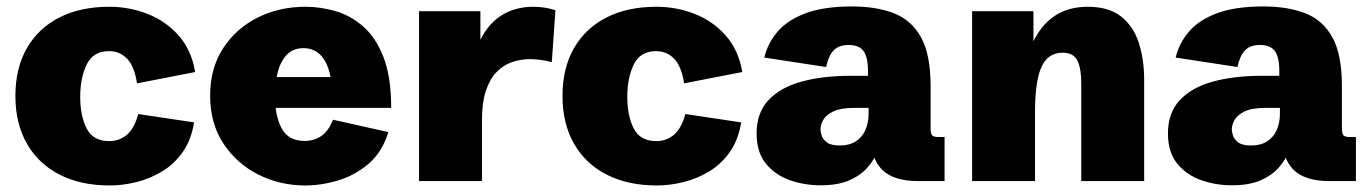

<svg xmlns="http://www.w3.org/2000/svg" viewBox="-20 -562 4254 596"><path d="M320.8 13.7Q230.5 13.7 164.8 -20Q99.1 -53.7 63.5 -116.2Q27.8 -178.7 27.8 -264.2Q27.8 -350.1 63.2 -412.1Q98.6 -474.1 164.1 -507.6Q229.5 -541 319.3 -541Q381.3 -541 437.7 -519Q494.1 -497.1 534.2 -452.1Q574.2 -407.2 585.9 -338.4L405.3 -303.2Q397.5 -355.5 374.8 -379.4Q352.1 -403.3 318.4 -403.3Q269.5 -403.3 249.3 -362.1Q229 -320.8 229 -261.2Q229 -202.1 249 -163.1Q269 -124 318.8 -124Q350.6 -124 373.8 -143.6Q397 -163.1 409.2 -208L582.5 -182.1Q573.7 -127.9 547.4 -90.3Q521 -52.7 483.4 -30Q445.8 -7.3 403.6 3.2Q361.3 13.7 320.8 13.7Z M927.7 13.7Q848.6 13.7 781.5 -20.3Q714.4 -54.2 673.3 -116.7Q632.3 -179.2 632.3 -265.1Q632.3 -349.6 672.1 -411.4Q711.9 -473.1 779.1 -507.1Q846.2 -541 928.7 -541Q973.6 -541 1020.3 -527.8Q1066.9 -514.6 1106.4 -480.7Q1146 -446.8 1170.2 -385.3Q1194.3 -323.7 1194.3 -227.1H757.8V-322.8H1019L1009.8 -300.8Q1004.9 -340.3 992.9 -365Q981 -389.6 963.1 -401.1Q945.3 -412.6 922.9 -412.6Q890.1 -412.6 870.6 -392.3Q851.1 -372.1 842.3 -338.4Q833.5 -304.7 833.5 -264.2Q833.5 -202.1 854.5 -163.3Q875.5 -124.5 925.8 -124.5Q955.1 -124.5 977.5 -139.9Q1000 -155.3 1013.7 -190.4L1185.5 -151.9Q1167 -90.8 1125 -54.4Q1083 -18.1 1030.5 -2.2Q978 13.7 927.7 13.7Z M1280.8 0V-527.3H1471.2V-403.3L1462.9 -420.9Q1489.3 -482.9 1533.2 -512Q1577.1 -541 1635.3 -541Q1651.4 -541 1668.7 -538.6Q1686 -536.1 1704.1 -530.3L1692.9 -369.1Q1657.2 -378.4 1625.5 -378.4Q1595.7 -378.4 1568.6 -368.9Q1541.5 -359.4 1520.8 -337.6Q1500 -315.9 1488 -279.3Q1476.1 -242.7 1476.1 -189V0Z M2019 13.7Q1928.7 13.7 1863 -20Q1797.4 -53.7 1761.7 -116.2Q1726.1 -178.7 1726.1 -264.2Q1726.1 -350.1 1761.5 -412.1Q1796.9 -474.1 1862.3 -507.6Q1927.7 -541 2017.6 -541Q2079.6 -541 2136 -519Q2192.4 -497.1 2232.4 -452.1Q2272.5 -407.2 2284.2 -338.4L2103.5 -303.2Q2095.7 -355.5 2073 -379.4Q2050.3 -403.3 2016.6 -403.3Q1967.8 -403.3 1947.5 -362.1Q1927.2 -320.8 1927.2 -261.2Q1927.2 -202.1 1947.3 -163.1Q1967.3 -124 2017.1 -124Q2048.8 -124 2072 -143.6Q2095.2 -163.1 2107.4 -208L2280.8 -182.1Q2272 -127.9 2245.6 -90.3Q2219.2 -52.7 2181.6 -30Q2144 -7.3 2101.8 3.2Q2059.6 13.7 2019 13.7Z M2526.9 13.2Q2478 13.2 2432.6 -2.4Q2387.2 -18.1 2357.9 -53.5Q2328.6 -88.9 2328.6 -147.9Q2328.6 -211.9 2365.5 -251.2Q2402.3 -290.5 2467.8 -308.6Q2533.2 -326.7 2619.6 -326.7H2683.1L2674.3 -309.6V-341.3Q2674.3 -384.8 2660.4 -403.6Q2646.5 -422.4 2614.7 -422.4Q2583.5 -422.4 2567.6 -405.5Q2551.8 -388.7 2544.4 -354L2352.5 -383.3Q2363.3 -428.2 2394 -464.1Q2424.8 -500 2481.2 -521Q2537.6 -542 2625 -542Q2699.2 -542 2753.9 -521.2Q2808.6 -500.5 2838.6 -447Q2868.7 -393.6 2868.7 -294.9V-164.1Q2868.7 -147.5 2873.3 -142.1Q2877.9 -136.7 2893.1 -136.7H2912.1V0H2829.1Q2753.9 0 2718.5 -34.9Q2683.1 -69.8 2683.1 -140.1V-155.3L2719.2 -138.2Q2713.9 -116.7 2703.4 -90.8Q2692.9 -64.9 2672.1 -41.3Q2651.4 -17.6 2616.2 -2.2Q2581.1 13.2 2526.9 13.2ZM2586.9 -110.4Q2616.2 -110.4 2636 -122.8Q2655.8 -135.3 2666 -157.7Q2676.3 -180.2 2676.3 -210V-227.1H2631.3Q2589.4 -227.1 2566.7 -216.1Q2543.9 -205.1 2535.4 -189.7Q2526.9 -174.3 2526.9 -160.2Q2526.9 -153.3 2530.5 -141.4Q2534.2 -129.4 2546.9 -119.9Q2559.6 -110.4 2586.9 -110.4Z M2997.6 0V-527.3H3188V-403.8L3184.1 -425.8Q3210.4 -483.4 3253.2 -512.2Q3295.9 -541 3356.4 -541Q3421.9 -541 3460.2 -510.7Q3498.5 -480.5 3515.1 -428.7Q3531.7 -377 3531.7 -313V0H3336.4V-301.3Q3336.4 -350.6 3324.2 -374.5Q3312 -398.4 3278.3 -398.4Q3233.4 -398.4 3213.1 -354.7Q3192.9 -311 3192.9 -214.8V0Z M3803.7 13.2Q3754.9 13.2 3709.5 -2.4Q3664.1 -18.1 3634.8 -53.5Q3605.5 -88.9 3605.5 -147.9Q3605.5 -211.9 3642.3 -251.2Q3679.2 -290.5 3744.6 -308.6Q3810.1 -326.7 3896.5 -326.7H3960L3951.2 -309.6V-341.3Q3951.2 -384.8 3937.3 -403.6Q3923.3 -422.4 3891.6 -422.4Q3860.4 -422.4 3844.5 -405.5Q3828.6 -388.7 3821.3 -354L3629.4 -383.3Q3640.1 -428.2 3670.9 -464.1Q3701.7 -500 3758.1 -521Q3814.5 -542 3901.9 -542Q3976.1 -542 4030.8 -521.2Q4085.4 -500.5 4115.5 -447Q4145.5 -393.6 4145.5 -294.9V-164.1Q4145.5 -147.5 4150.1 -142.1Q4154.8 -136.7 4169.9 -136.7H4189V0H4106Q4030.8 0 3995.4 -34.9Q3960 -69.8 3960 -140.1V-155.3L3996.1 -138.2Q3990.7 -116.7 3980.2 -90.8Q3969.7 -64.9 3949 -41.3Q3928.2 -17.6 3893.1 -2.2Q3857.9 13.2 3803.7 13.2ZM3863.8 -110.4Q3893.1 -110.4 3912.8 -122.8Q3932.6 -135.3 3942.9 -157.7Q3953.1 -180.2 3953.1 -210V-227.1H3908.2Q3866.2 -227.1 3843.5 -216.1Q3820.8 -205.1 3812.3 -189.7Q3803.7 -174.3 3803.7 -160.2Q3803.7 -153.3 3807.4 -141.4Q3811 -129.4 3823.7 -119.9Q3836.4 -110.4 3863.8 -110.4Z"/></svg>

Font: Schibsted Grotesk Black
Style: Regular
Weight: 900
Designer: Bakken & Baeck AS, Henrik Kongsvoll
Foundry: Schibsted ASA
Version: Version 1.100;gftools[0.9.25]